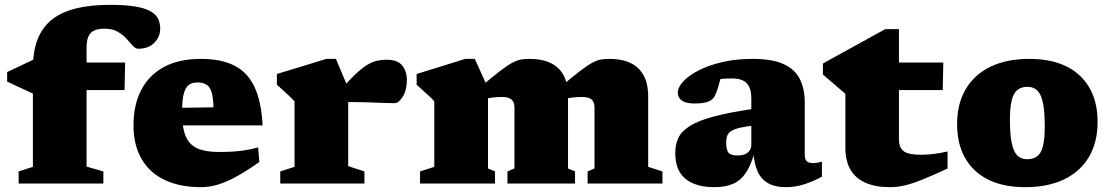

<svg xmlns="http://www.w3.org/2000/svg" viewBox="-20 -759 4594 794"><path d="M218.5 -386.5 116 -372 9.5 -421.5V-461L125 -515.5L239.5 -500.5H497.5L495 -386.5ZM338 -70 407.5 -50V0H57V-50L116 -69V-476Q116 -546.5 135.5 -596.2Q155 -646 194.2 -677.5Q233.5 -709 293.5 -724Q353.5 -739 435 -739Q500.5 -739 541.5 -731.8Q582.5 -724.5 604.5 -711.2Q626.5 -698 634.5 -680Q642.5 -662 642.5 -640.5Q642.5 -607 618.2 -582.2Q594 -557.5 551.5 -557.5Q540 -557.5 528.8 -570.2Q517.5 -583 503 -599Q488.5 -615 466.8 -627.8Q445 -640.5 412.5 -640.5Q385 -640.5 368.5 -632.2Q352 -624 345 -606.8Q338 -589.5 338 -561.5Z M810.5 -515.5Q894.5 -515.5 949.2 -487.8Q1004 -460 1032.5 -399.5Q1061 -339 1066 -240.5H678.5V-312.5L915 -316L863 -279.5Q864 -337 857.8 -366.8Q851.5 -396.5 836.5 -407.2Q821.5 -418 797 -418Q775 -418 761 -408Q747 -398 740 -371.5Q733 -345 733 -294Q733 -231.5 747.8 -196Q762.5 -160.5 796 -145.5Q829.5 -130.5 884.5 -130.5Q916.5 -130.5 944 -132.2Q971.5 -134 996.8 -138.2Q1022 -142.5 1047.5 -149.5L1052.5 -89Q1002 -53.5 960.2 -30.2Q918.5 -7 882.5 4Q846.5 15 812 15Q722.5 15 660 -15.2Q597.5 -45.5 564.8 -102.8Q532 -160 532 -241.5Q532 -324 563.5 -385.8Q595 -447.5 657.2 -481.5Q719.5 -515.5 810.5 -515.5Z M1579.5 -512Q1624 -512 1643.2 -488.2Q1662.5 -464.5 1662.5 -428Q1662.5 -386 1645.5 -359.2Q1628.5 -332.5 1613 -332.5Q1579 -332.5 1551 -333.8Q1523 -335 1495.8 -336Q1468.5 -337 1437 -337Q1421 -337 1411.2 -335.8Q1401.5 -334.5 1393.2 -330.5Q1385 -326.5 1373 -318.5L1357.5 -352.5Q1402 -404 1433 -435.5Q1464 -467 1487.5 -483.5Q1511 -500 1532.5 -506Q1554 -512 1579.5 -512ZM1420 -395V-72L1487 -50V0H1139V-50L1198 -69V-340Q1191 -348 1180.2 -358.2Q1169.5 -368.5 1155.8 -381Q1142 -393.5 1125 -408.5V-453L1330 -515.5H1369Z M1998 -395V-62.5L2027 -50V0H1717V-50L1776 -69V-340Q1766.5 -351 1749.8 -366.2Q1733 -381.5 1703 -408.5V-453L1904 -515.5H1943.5ZM2329 -362V-62.5L2358 -50V0H2078.5V-50L2107.5 -62.5V-312.5Q2107.5 -328 2102.5 -338Q2097.5 -348 2086 -353Q2074.5 -358 2053.5 -358Q2035 -358 2015.5 -355.5Q1996 -353 1975.5 -347.5L1963.5 -396.5Q2014 -439 2045.2 -463.2Q2076.5 -487.5 2096.8 -498.5Q2117 -509.5 2133 -512.5Q2149 -515.5 2168.5 -515.5Q2223 -515.5 2258.5 -497.8Q2294 -480 2311.5 -445.8Q2329 -411.5 2329 -362ZM2660.5 -361.5V-69L2719.5 -50V0H2410V-50L2438.5 -62.5V-312.5Q2438.5 -328 2433.5 -338.2Q2428.5 -348.5 2416.8 -353.2Q2405 -358 2384.5 -358Q2366 -358 2346.2 -355.5Q2326.5 -353 2306 -347.5L2294 -396.5Q2344.5 -439 2376 -463.2Q2407.5 -487.5 2427.5 -498.5Q2447.5 -509.5 2463.5 -512.5Q2479.5 -515.5 2499 -515.5Q2580.5 -515.5 2620.5 -475.5Q2660.5 -435.5 2660.5 -361.5Z M3104 -310V-240.5Q3064.5 -236.5 3040.5 -230.8Q3016.5 -225 3004 -217Q2991.5 -209 2987.2 -197.5Q2983 -186 2983 -170Q2983 -139.5 2992.5 -127.8Q3002 -116 3031.5 -116Q3049 -116 3061.2 -121.5Q3073.5 -127 3080.2 -137Q3087 -147 3087 -160V-353.5Q3087 -394 3068.5 -414.2Q3050 -434.5 3008 -434.5Q2983.5 -434.5 2968.8 -433.2Q2954 -432 2944 -430L2968 -473Q2963.5 -449.5 2958.8 -430.5Q2954 -411.5 2949.2 -396.2Q2944.5 -381 2938.5 -367.5Q2930 -347 2909.8 -339Q2889.5 -331 2853 -331Q2817 -331 2800 -343Q2783 -355 2783 -375.5Q2783 -398 2805.5 -422.2Q2828 -446.5 2869 -467.8Q2910 -489 2966.8 -502.2Q3023.5 -515.5 3092.5 -515.5Q3173.5 -515.5 3220.5 -494Q3267.5 -472.5 3287.8 -432Q3308 -391.5 3308 -334.5V-120Q3308 -106.5 3311.8 -98.8Q3315.5 -91 3323 -87.8Q3330.5 -84.5 3342 -84.5Q3349.5 -84.5 3358.2 -85.8Q3367 -87 3379 -90.5V-28.5Q3347 -10.5 3308.8 2.2Q3270.5 15 3230 15Q3186.5 15 3157.8 -0.5Q3129 -16 3113.8 -48.5Q3098.5 -81 3095.5 -132L3102.5 -138Q3087.5 -79 3065.5 -45.8Q3043.5 -12.5 3011.5 1.2Q2979.5 15 2934 15Q2857 15 2814.8 -19.5Q2772.5 -54 2772.5 -126Q2772.5 -161 2785.2 -188.5Q2798 -216 2832.8 -238Q2867.5 -260 2933 -277.5Q2998.5 -295 3104 -310Z M3697.5 -184Q3697.5 -148.5 3717 -133.8Q3736.5 -119 3788 -119Q3811 -119 3838.2 -122Q3865.5 -125 3898.5 -132.5V-62Q3835 -32.5 3793 -15.8Q3751 1 3720.5 8Q3690 15 3660.5 15Q3601 15 3559.8 -3Q3518.5 -21 3497.2 -57.2Q3476 -93.5 3476 -148V-371L3383 -451V-496Q3391.5 -501.5 3412.8 -513Q3434 -524.5 3462.8 -540.5Q3491.5 -556.5 3523.8 -574Q3556 -591.5 3586.2 -608.5Q3616.5 -625.5 3641 -638.5H3697.5V-490ZM3606 -386.5 3608 -500.5H3881L3878.5 -386.5Z M4227.5 -100.5Q4253.5 -100.5 4269.8 -113.2Q4286 -126 4293.2 -155.8Q4300.5 -185.5 4300.5 -236.5Q4300.5 -295.5 4293.5 -331.2Q4286.5 -367 4270.8 -383.5Q4255 -400 4229.5 -400Q4203.5 -400 4187.5 -387.2Q4171.5 -374.5 4164 -344.8Q4156.5 -315 4156.5 -264Q4156.5 -205.5 4163.5 -169.5Q4170.5 -133.5 4186 -117Q4201.5 -100.5 4227.5 -100.5ZM4219.5 15Q4130 15 4067.2 -16Q4004.5 -47 3971.2 -105.5Q3938 -164 3938 -246Q3938 -330 3973.8 -390.5Q4009.5 -451 4076.2 -483.2Q4143 -515.5 4237 -515.5Q4327 -515.5 4389.8 -484.5Q4452.5 -453.5 4485.8 -395.2Q4519 -337 4519 -255Q4519 -170.5 4483.2 -110Q4447.5 -49.5 4380.5 -17.2Q4313.5 15 4219.5 15Z"/></svg>

Font: Newsreader 9pt ExtraBold
Style: Regular
Weight: 800
Designer: Hugues Gentile
Foundry: Production Type
Version: Version 1.003